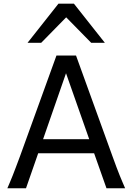

<svg xmlns="http://www.w3.org/2000/svg" viewBox="-20 -1011 721 1031"><path d="M334.5 -617.7 211.4 -263.7H459ZM19.5 0Q25.9 -14.6 32.7 -30.8Q39.6 -46.9 47.6 -67.1Q55.7 -87.4 65.4 -113.3Q75.2 -139.2 87.9 -173.3L283.2 -712.9H388.2L583.5 -173.3Q595.7 -139.2 605.5 -113.3Q615.2 -87.4 623.5 -67.1Q631.8 -46.9 638.7 -30.8Q645.5 -14.6 651.9 0H551.8L485.4 -188H185.1L119.6 0ZM127.9 -781.2 293.9 -991.2H377L543 -781.2H469.7L335.4 -918L201.2 -781.2Z"/></svg>

Font: Andika New Basic
Style: Regular
Weight: 400
Designer: Victor Gaultney, Annie Olsen, Julie Remington, Don Collingsworth, Eric Hays
Foundry: SIL International
Version: Version 5.500